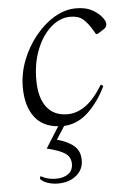

<svg xmlns="http://www.w3.org/2000/svg" viewBox="-51 -499 525 777"><g transform="rotate(-5 211.0 -110.0)"><path d="M153 240Q132 240 112 233.5Q92 227 82 215L84 205H87Q114 220 147 220Q178 220 197 206Q216 192 216 166Q216 138 194.5 123Q173 108 120 95L174 9Q110 4 77.5 -41Q45 -86 45 -160Q45 -216 65.5 -269Q86 -322 121 -365.5Q156 -409 199 -434.5Q242 -460 287 -460Q324 -460 348 -448Q372 -436 387 -419Q404 -401 404 -386Q404 -374 392 -366L365 -349H359L346 -371Q330 -397 312 -412.5Q294 -428 261 -428Q219 -428 182.5 -396Q146 -364 124 -309Q102 -254 102 -185Q102 -113 131.5 -74.5Q161 -36 216 -36Q254 -36 289.5 -61Q325 -86 360 -143H362L370 -137Q341 -76 297.5 -34.5Q254 7 198 10L164 63Q211 76 234 97Q257 118 257 154Q257 192 228 216Q199 240 153 240Z"/></g></svg>

Font: Spectral Light
Style: Italic
Weight: 300
Italic angle: -10°
Designer: Jean-Baptiste Levee
Foundry: Production Type
Version: Version 2.001